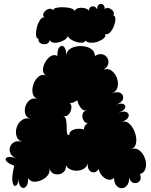

<svg xmlns="http://www.w3.org/2000/svg" viewBox="-20 -964 795 1008"><path d="M55 -94Q21 -106 12.5 -119.5Q4 -133 19 -138.5Q34 -144 68 -132Q43 -141 35 -158.5Q27 -176 33 -193Q39 -210 56 -218.5Q73 -227 99 -218Q73 -227 66.5 -250Q60 -273 68 -296.5Q76 -320 95.5 -334Q115 -348 141 -339Q118 -347 112.5 -366.5Q107 -386 114 -407Q121 -428 138 -440Q155 -452 178 -444Q156 -452 151.5 -474.5Q147 -497 155.5 -521.5Q164 -546 181.5 -561Q199 -576 221 -568Q205 -578 205.5 -598Q206 -618 218 -638.5Q230 -659 247 -669.5Q264 -680 281 -670Q281 -706 293 -717.5Q305 -729 316.5 -717.5Q328 -706 328 -670Q328 -691 343 -703.5Q358 -716 380.5 -720Q403 -724 425.5 -720Q448 -716 463 -703.5Q478 -691 478 -670Q499 -683 516.5 -679Q534 -675 543 -661Q552 -647 548.5 -629.5Q545 -612 523 -598Q548 -607 566.5 -592.5Q585 -578 594 -553.5Q603 -529 597 -506Q591 -483 567 -474Q599 -486 615 -474.5Q631 -463 625.5 -444Q620 -425 588 -414Q616 -424 629 -417Q642 -410 636.5 -396.5Q631 -383 602 -373Q632 -383 646 -374.5Q660 -366 654.5 -350.5Q649 -335 619 -324Q637 -330 652.5 -319.5Q668 -309 679 -289Q690 -269 694 -246.5Q698 -224 692.5 -206Q687 -188 669 -181Q689 -188 705 -179Q721 -170 732 -151.5Q743 -133 746 -112Q749 -91 742 -74Q735 -57 715 -50Q724 -26 712.5 -13Q701 0 684 -3Q667 -6 658 -30Q658 -3 646 10.5Q634 24 618.5 24Q603 24 591 10.5Q579 -3 579 -30Q564 -16 546 -21.5Q528 -27 514.5 -43Q501 -59 499 -77Q488 -61 473.5 -59.5Q459 -58 449 -70Q439 -82 441 -106Q434 -82 410.5 -73Q387 -64 362 -70Q337 -76 326 -96Q328 -71 310.5 -58Q293 -45 270.5 -49.5Q248 -54 236 -84Q245 -65 233.5 -47.5Q222 -30 200.5 -19.5Q179 -9 158.5 -10Q138 -11 128 -30Q128 5 115.5 17Q103 29 90 17Q77 5 77 -30Q77 -6 69.5 5Q62 16 54 10Q46 4 44.5 -21Q43 -46 55 -94ZM344 -256Q344 -271 357.5 -279Q371 -287 389 -288Q407 -289 421 -284Q420 -293 425.5 -302.5Q431 -312 441 -316Q425 -319 417.5 -334Q410 -349 413.5 -364.5Q417 -380 435 -386Q418 -380 404 -398Q390 -416 386 -438Q377 -431 366 -426.5Q355 -422 346 -424Q357 -413 354.5 -394.5Q352 -376 340 -363Q328 -350 311 -355Q324 -351 327 -334Q330 -317 330 -297.5Q330 -278 332 -265Q334 -252 344 -256ZM428 -751Q425 -741 411.5 -740Q398 -739 382 -743.5Q366 -748 353 -756.5Q340 -765 336 -775Q333 -764 319.5 -755Q306 -746 289.5 -742Q273 -738 259 -740.5Q245 -743 241 -755Q239 -738 224 -733.5Q209 -729 194.5 -736Q180 -743 182 -760Q170 -763 169 -781.5Q168 -800 174 -822Q180 -844 190.5 -859.5Q201 -875 212 -872Q202 -884 210 -897.5Q218 -911 233.5 -916.5Q249 -922 259 -910Q259 -919 276.5 -923Q294 -927 316.5 -926Q339 -925 356 -919Q373 -913 373 -904Q375 -917 390 -921Q405 -925 422 -921.5Q439 -918 448 -908Q446 -919 453.5 -925.5Q461 -932 471.5 -930.5Q482 -929 490 -915Q490 -934 500 -940.5Q510 -947 520 -940.5Q530 -934 530 -915Q537 -926 551 -921.5Q565 -917 573.5 -905.5Q582 -894 575 -884Q587 -879 586 -861.5Q585 -844 577 -824.5Q569 -805 556.5 -792.5Q544 -780 532 -786Q537 -774 525.5 -763.5Q514 -753 495.5 -746Q477 -739 458 -739.5Q439 -740 428 -751Z"/></svg>

Font: Rubik Bubbles
Style: Regular
Weight: 400
Designer: Hubert and Fischer, NaN
Foundry: Hubert and Fischer, NaN
Version: Version 2.200